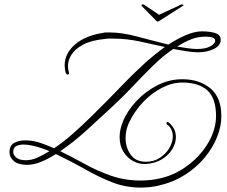

<svg xmlns="http://www.w3.org/2000/svg" viewBox="-20 -737 1028 870"><path d="M800 -716Q805 -718 809.5 -716Q814 -714 808 -710L703 -643Q696 -639 694 -639Q692 -639 688 -643L622 -710Q621 -711 621 -713Q621 -716 624.5 -717Q628 -718 632 -716L701 -670ZM619 113Q550 113 489.5 89.5Q429 66 367.5 31Q306 -4 233 -39Q199 -17 165.5 -3.5Q132 10 103 10Q62 10 42.5 -7.5Q23 -25 23 -46Q23 -78 44.5 -89.5Q66 -101 94 -101Q132 -101 169 -87.5Q206 -74 225 -65Q268 -94 310.5 -131.5Q353 -169 392 -207.5Q431 -246 462 -277Q490 -305 531.5 -348.5Q573 -392 623.5 -439Q674 -486 727 -524Q671 -537 611.5 -549.5Q552 -562 493 -562Q483 -562 472.5 -562Q462 -562 451 -560Q392 -554 356 -534.5Q320 -515 304 -489.5Q288 -464 288 -438Q288 -422 292 -411Q293 -409 293 -406Q293 -399 287 -399Q280 -399 277 -410Q275 -418 274 -426Q273 -434 273 -441Q273 -494 319 -534.5Q365 -575 446 -588Q454 -590 461.5 -590Q469 -590 477 -590Q533 -590 603.5 -571Q674 -552 743 -535Q783 -561 822.5 -578Q862 -595 896 -595Q929 -595 954.5 -587.5Q980 -580 980 -556Q980 -531 949.5 -515.5Q919 -500 877 -500Q854 -500 823.5 -505Q793 -510 765 -515Q719 -484 674 -440Q629 -396 583.5 -347.5Q538 -299 487 -252Q435 -204 374.5 -148.5Q314 -93 253 -52Q308 -25 364 6Q420 37 482.5 59Q545 81 618 81Q651 81 687 75Q746 65 795.5 36Q845 7 882 -33.5Q919 -74 939 -120Q959 -166 959 -210Q959 -292 919.5 -327.5Q880 -363 806 -363Q760 -363 713.5 -339Q667 -315 628.5 -274.5Q590 -234 565 -182Q549 -149 549 -111Q549 -69 572 -36.5Q595 -4 641 -4Q677 -4 704.5 -22Q732 -40 747.5 -66.5Q763 -93 763 -119Q763 -135 757 -149Q751 -163 737 -173Q734 -175 734 -178Q734 -181 737 -183.5Q740 -186 746 -181Q777 -154 777 -116Q777 -88 760.5 -61Q744 -34 714 -15.5Q684 3 642 6Q612 8 584.5 -6.5Q557 -21 539.5 -49Q522 -77 522 -116Q522 -132 525.5 -149Q529 -166 536 -184Q556 -234 597.5 -278.5Q639 -323 693 -350.5Q747 -378 806 -378Q883 -378 933 -337Q983 -296 983 -210Q983 -164 963.5 -115.5Q944 -67 907.5 -23Q871 21 820 54Q769 87 707 102Q684 108 661.5 110.5Q639 113 619 113ZM873 -515Q911 -515 933 -527Q955 -539 955 -552Q955 -571 913 -571Q876 -571 845 -558.5Q814 -546 783 -526Q808 -522 830.5 -518.5Q853 -515 873 -515ZM98 -11Q123 -11 149 -22.5Q175 -34 204 -52Q193 -57 173 -64Q153 -71 130 -76.5Q107 -82 87 -82Q67 -82 53.5 -75Q40 -68 40 -48Q40 -35 53.5 -23Q67 -11 98 -11Z"/></svg>

Font: Gwendolyn
Style: Regular
Weight: 400
Designer: Robert E. Leuschke
Foundry: Robert E. Leuschke
Version: Version 1.010; ttfautohint (v1.8.3)